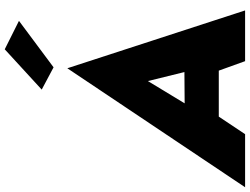

<svg xmlns="http://www.w3.org/2000/svg" viewBox="-176 -912 1054 810"><g transform="rotate(-90 351.0 -507.0)"><path d="M668 -954 548 -1014 378 -858 472 -808ZM264 -111H458L498 0H712L468 -750L-34 0H190ZM320 -255 414 -410 452 -256Z"/></g></svg>

Font: Jost* 800 Heavy Italic
Style: Italic
Weight: 800
Italic angle: -10°
Version: Version 3.200; ttfautohint (v0.97) -l 8 -r 50 -G 200 -x 14 -